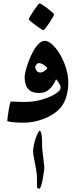

<svg xmlns="http://www.w3.org/2000/svg" viewBox="-20 -740 473 1158"><path d="M392.1 -241.2Q392.1 -207 382.8 -167Q373.5 -127 348.1 -93.8Q329.6 -69.8 294.7 -48.3Q259.8 -26.9 214.4 -13.4Q168.9 0 119.1 0Q98.6 0 76.7 -1.5Q54.7 -2.9 39.3 -5.6Q23.9 -8.3 23.9 -10.7Q23.9 -15.1 26.1 -33.4Q28.3 -51.8 32 -73.7Q35.6 -95.7 39.3 -111.8Q43 -127.9 46.4 -127.9Q51.8 -127.9 73.7 -126.5Q95.7 -125 125 -125Q184.6 -125 234.9 -139.9Q285.2 -154.8 315.4 -174.8Q345.7 -194.8 345.7 -210.4Q345.7 -222.2 336.7 -237.1Q327.6 -252 317.9 -262.2Q312.5 -247.1 300 -227.5Q287.6 -208 267.1 -193.6Q246.6 -179.2 216.3 -179.2Q179.7 -179.2 160.6 -193.6Q141.6 -208 135 -229.7Q128.4 -251.5 128.4 -273.9Q128.4 -287.1 134.8 -313Q141.1 -338.9 152.6 -369.9Q164.1 -400.9 179.4 -429Q194.8 -457 212.9 -475.3Q231 -493.7 250 -493.7Q272 -493.7 296.4 -470.7Q320.8 -447.8 342.8 -410.4Q364.7 -373 378.4 -328.6Q392.1 -284.2 392.1 -241.2ZM265.1 -328.6Q265.1 -331.5 257.1 -338.9Q249 -346.2 237.1 -352.8Q225.1 -359.4 214.4 -359.4Q206.5 -359.4 199.5 -350.8Q192.4 -342.3 192.4 -334.5Q192.4 -325.7 200.2 -314.2Q208 -302.7 223.1 -302.7Q236.3 -302.7 250.7 -313.5Q265.1 -324.2 265.1 -328.6ZM306.2 -653.3Q306.2 -649.9 297.9 -635Q289.6 -620.1 277.8 -602.3Q266.1 -584.5 255.6 -571.3Q245.1 -558.1 240.7 -558.1Q238.8 -558.1 225.3 -566.7Q211.9 -575.2 195.3 -587.4Q178.7 -599.6 166.3 -609.9Q153.8 -620.1 153.8 -623.5Q153.8 -627.4 162.6 -642.6Q171.4 -657.7 183.3 -675.5Q195.3 -693.4 205.6 -706.5Q215.8 -719.7 218.8 -719.7Q222.7 -719.7 236.3 -710.7Q250 -701.7 266.4 -689.5Q282.7 -677.2 294.4 -666.7Q306.2 -656.2 306.2 -653.3ZM247.1 265.1Q247.1 278.8 244.1 300.8Q241.2 322.8 236.8 345.2Q232.4 367.7 227.1 382.8Q221.7 397.9 217.3 397.9Q203.1 397.9 203.1 384.8V342.8Q203.1 311 197.3 278.1Q191.4 245.1 185.5 217Q179.7 189 179.7 173.3Q179.7 155.8 185.5 129.2Q191.4 102.5 200.4 79.1Q209.5 55.7 219.7 46.9Q226.6 52.2 229.5 66.9Q232.4 81.5 233.2 96.7Q233.9 111.8 233.9 118.2V149.9Z"/></svg>

Font: Scheherazade New SemiBold
Style: Regular
Weight: 600
Designer: SIL International
Foundry: SIL International
Version: Version 4.000